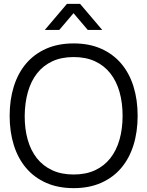

<svg xmlns="http://www.w3.org/2000/svg" viewBox="-20 -960 763 995"><path d="M212.3 -805 327 -940H395L509.7 -805H434.7L361 -891.7L287.3 -805ZM361.7 15Q442.3 15 504.2 -12.5Q566.2 -40 608.2 -89.5Q650.2 -139 671.8 -208Q693.3 -277 693.3 -360Q693.3 -443 671.8 -512Q650.2 -581 608.2 -630.5Q566.2 -680 504.2 -707.5Q442.3 -735 361.7 -735Q281 -735 219.1 -707.5Q157.2 -680 115.2 -630.5Q73.2 -581 51.6 -512Q30 -443 30 -360Q30 -277 51.6 -208Q73.2 -139 115.2 -89.5Q157.2 -40 219.1 -12.5Q281 15 361.7 15ZM361.7 -55.7Q298.2 -55.7 250.5 -77.8Q202.8 -100 171 -140.2Q139.2 -180.5 123.4 -236.6Q107.7 -292.7 108 -360Q108.7 -427.5 124.6 -483.5Q140.5 -539.5 172 -579.8Q203.5 -620 250.8 -642.2Q298.2 -664.3 361.7 -664.3Q425.2 -664.3 472.7 -642.2Q520.2 -620 551.8 -579.8Q583.5 -539.5 599.4 -483.5Q615.3 -427.5 615.3 -360Q615.3 -292.7 599.4 -236.6Q583.5 -180.5 551.8 -140.2Q520.2 -100 472.7 -77.8Q425.2 -55.7 361.7 -55.7Z"/></svg>

Font: Vela Sans GX ExtLt
Style: Regular
Weight: 200
Designer: Principal design: Mikhail Sharanda - project Manrope.
Design modification: Ravid Balaliev
Foundry: Mikhail Sharanda
Version: Version 1.001